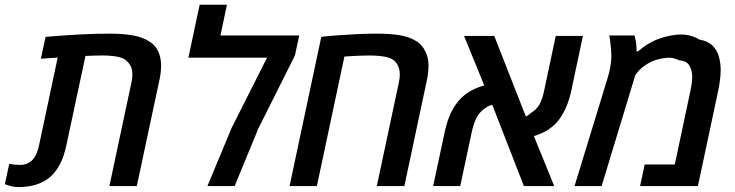

<svg xmlns="http://www.w3.org/2000/svg" viewBox="-56 -782 3090 807"><path d="M21 4.4Q6.8 4.4 -6.6 1.2Q-20 -2 -35.6 -7.8L-17.1 -93.3Q6.8 -88.9 28.3 -88.9Q66.4 -88.9 86.9 -117.7Q100.6 -136.2 107.9 -170.4L186.5 -540Q168.9 -539.1 151.4 -537.6Q133.8 -536.1 115.7 -535.2L135.7 -627Q291 -640.6 405.3 -640.6Q459.5 -640.6 502 -633.3Q544.4 -626 573.7 -606.4Q599.1 -589.8 610.1 -563.5Q621.1 -537.1 621.1 -507.3Q621.1 -473.6 612.3 -437.5L519 0H403.8L496.1 -433.6Q500.5 -452.1 500.5 -468.8Q500.5 -500.5 482.4 -520Q467.8 -538.1 438 -543.5Q408.2 -548.8 377 -548.8Q359.9 -548.8 341.3 -548.3Q322.8 -547.9 303.2 -546.9L222.7 -170.4Q204.1 -81.1 154.8 -38.3Q105.5 4.4 21 4.4Z M815.9 0 916.5 -242.2 1066.4 -539.6H735.8L783.2 -762.2H897.9L870.6 -632.8H1201.7L1183.6 -548.8L1029.8 -241.7L930.2 0Z M1161.1 0 1294.4 -627Q1315.4 -629.9 1355.7 -633.1Q1396 -636.2 1442.1 -638.4Q1488.3 -640.6 1527.3 -640.6Q1582 -640.6 1622.3 -634.3Q1662.6 -627.9 1693.4 -609.4Q1719.7 -593.8 1731.9 -564.9Q1745.1 -540 1745.1 -506.8Q1745.1 -473.1 1735.8 -433.6L1643.6 0H1527.8L1620.1 -433.6Q1624.5 -452.1 1624.5 -469.2Q1624.5 -499 1609.4 -518.1Q1594.2 -538.1 1562.5 -543.5Q1530.8 -548.8 1496.1 -548.8Q1455.6 -548.8 1391.6 -544.4L1275.9 0Z M1764.6 0 1812.5 -224.1Q1819.8 -259.3 1831.3 -289.3Q1842.8 -319.3 1861.8 -345.7Q1901.4 -401.9 1979.5 -422.9L1894.5 -630.9H2021.5L2154.3 -292Q2166 -297.4 2175.3 -307.1Q2198.2 -320.3 2210.7 -341.8Q2223.1 -363.3 2231 -400.4L2279.8 -630.9H2394L2345.2 -400.9Q2330.1 -330.1 2295.9 -282.2Q2258.8 -231 2188 -210L2273.4 0H2146L2013.2 -341.3Q1999.5 -338.9 1984.4 -328.1Q1961.9 -314 1948.2 -289.1Q1934.6 -264.2 1926.3 -224.6L1878.4 0Z M2358.9 0 2496.1 -448.2Q2513.7 -502.9 2513.7 -550.3Q2513.7 -561.5 2512.2 -578.1Q2510.7 -594.7 2508.5 -610.1Q2506.3 -625.5 2504.9 -632.8H2610.8Q2618.2 -607.9 2619.1 -584.5Q2619.6 -573.7 2619.6 -565.9H2626Q2690.9 -625.5 2788.1 -636.2Q2844.7 -640.6 2883.3 -615.7Q2918.9 -609.9 2938.5 -590.6Q2958 -571.3 2965.6 -544.4Q2973.1 -517.6 2973.1 -488.3Q2973.1 -449.2 2961.9 -397L2877.4 0H2634.3L2653.8 -90.8H2780.3L2845.2 -397Q2853.5 -434.6 2853.5 -460.4Q2853.5 -484.4 2842 -505.4Q2830.6 -526.4 2798.8 -528.3Q2773.4 -541.5 2747.1 -539.1Q2720.7 -536.6 2698.7 -529.3Q2676.3 -522 2655.3 -507.3Q2634.3 -492.7 2624 -479L2614.3 -466.3L2472.7 0Z"/></svg>

Font: Open Sans SemiBold
Style: Italic
Weight: 600
Italic angle: -12°
Designer: Monotype Design Team
Foundry: Monotype Imaging Inc.
Version: Version 3.003; ttfautohint (v1.8.4)